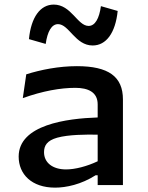

<svg xmlns="http://www.w3.org/2000/svg" viewBox="-20 -828 660 859"><path d="M530 0V-383C530 -485.5 465.5 -532 324 -532C243 -532 162.5 -516 97.5 -495.5L82 -389C171 -421 251 -435 317 -435C374 -435 417 -416 417 -361V-302.5C279 -298 63.5 -270 63.5 -127.5C63.5 -48.5 121.5 11.5 226.5 11.5C275.5 11.5 343 -2.5 408 -44H417V0ZM109.5 -653 184.5 -631.5C192 -686 210.5 -720 239.5 -720C289 -720 316.5 -624.5 394.5 -624.5C455 -624.5 496.5 -680.5 506.5 -779L431.5 -800.5C424 -745.5 405.5 -712 376.5 -712C326.5 -712 299 -807.5 220.5 -807.5C160.5 -807.5 119 -751.5 109.5 -653ZM177 -147C177 -176.5 190 -199 236 -212C286.5 -226 365 -226.5 417 -225.5V-106.5C368.5 -83.5 315.5 -70 275.5 -70C215 -70 177 -100.5 177 -147Z"/></svg>

Font: Monaspace Argon Medium
Style: Regular
Weight: 500
Designer: Riley Cran & the Lettermatic Team
Foundry: Lettermatic
Version: Version 1.000 (Monaspace Argon)